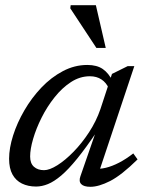

<svg xmlns="http://www.w3.org/2000/svg" viewBox="-20 -709 566 739"><path d="M289.5 -30.5 350 -205H354.5Q311.5 -141 277.5 -99Q243.5 -57 215.8 -33.5Q188 -10 164.5 -0.5Q141 9 119 9Q88 9 64.5 -2.5Q41 -14 28 -37.5Q15 -61 15 -98Q15 -139 30.5 -187.8Q46 -236.5 73.8 -284.2Q101.5 -332 139.2 -371.8Q177 -411.5 222 -435.2Q267 -459 316 -459Q353 -459 375.8 -443.2Q398.5 -427.5 413 -397L399 -368.5Q389 -391 370.5 -403.2Q352 -415.5 326 -415.5Q287.5 -415.5 253 -393Q218.5 -370.5 189.8 -334.2Q161 -298 140 -256Q119 -214 107.5 -174.5Q96 -135 96 -106.5Q96 -80 110.8 -67Q125.5 -54 149.5 -54Q170.5 -54 200.8 -73Q231 -92 263 -124.8Q295 -157.5 322.8 -200Q350.5 -242.5 366.5 -289L411 -424.5L471.5 -454.5H497L357.5 -36.5L344.5 -60Q363 -57.5 387.2 -63.2Q411.5 -69 438.5 -83Q465.5 -97 493 -118.5L509.5 -95.5Q447.5 -34.5 403.8 -12.2Q360 10 328 10Q302.5 10 292.5 -0.5Q282.5 -11 289.5 -30.5ZM387 -524.5H351L250.5 -677L252 -689H349Z"/></svg>

Font: Newsreader
Style: Italic
Weight: 400
Italic angle: -17°
Designer: Hugues Gentile
Foundry: Production Type
Version: Version 1.003